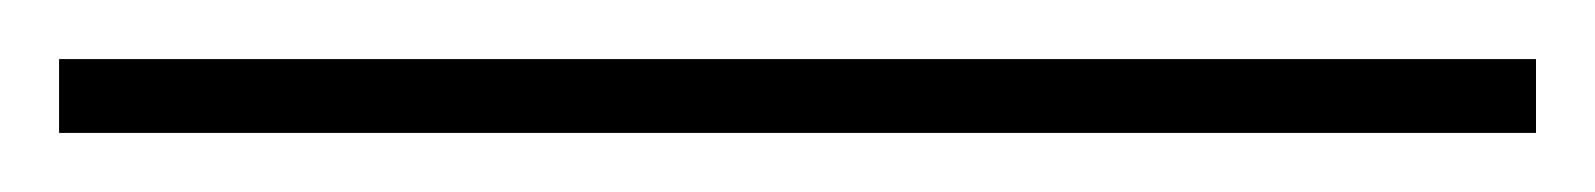

<svg xmlns="http://www.w3.org/2000/svg" viewBox="-20 68 540 65"><path d="M0 113V88H500V113Z"/></svg>

Font: Noto Sans Mono ExtraCondensed Thin
Style: Regular
Weight: 100
Width: 2
Designer: Monotype Design Team
Foundry: Monotype Imaging Inc.
Version: Version 2.014; ttfautohint (v1.8.4.7-5d5b)